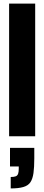

<svg xmlns="http://www.w3.org/2000/svg" viewBox="-20 -763 248 1075"><path d="M31 0V-743H177V0ZM40 292V228Q59 228 68.5 224Q78 220 81.5 209.5Q85 199 85 182V169H36V65H172V124Q172 173 167.5 205.5Q163 238 150.5 257Q138 276 111 284Q84 292 40 292Z"/></svg>

Font: Saira ExtraCondensed Black
Style: Regular
Weight: 900
Width: 2
Designer: Hector Gatti with collaboration of the Omnibus-Type team
Foundry: Omnibus-Type
Version: Version 1.101